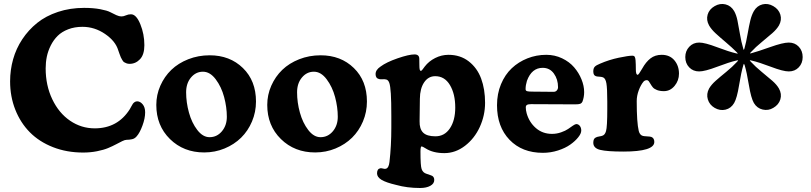

<svg xmlns="http://www.w3.org/2000/svg" viewBox="-20 -753 4077 965"><path d="M397.9 13.7Q315.4 13.7 246.3 -13.4Q177.2 -40.5 130.1 -88.1Q83 -135.7 56.9 -201.7Q30.8 -267.6 30.8 -344.2Q30.8 -401.4 45.9 -455.1Q61 -508.8 92 -555.7Q123 -602.5 166.7 -637.7Q210.4 -672.9 271.2 -693.1Q332 -713.4 402.8 -713.4Q448.7 -713.4 483.6 -706.8Q518.6 -700.2 534.2 -691.9Q549.8 -683.6 564.5 -677Q579.1 -670.4 589.8 -670.4Q601.1 -670.4 612.8 -675.8Q624.5 -681.2 638.2 -681.2Q665 -681.2 685.3 -631.3Q705.6 -581.5 705.6 -525.9Q705.6 -478.5 683.6 -455.3Q661.6 -432.1 631.3 -432.1Q622.1 -432.1 614.7 -435.1Q607.4 -438 603.3 -440.7Q599.1 -443.4 594 -452.4Q588.9 -461.4 587.2 -465.1Q585.4 -468.8 580.6 -482.4Q575.7 -496.1 574.2 -500.5Q560.5 -546.4 508.1 -582.3Q455.6 -618.2 394.5 -618.2Q354.5 -618.2 322.5 -605.7Q290.5 -593.3 269.8 -572.8Q249 -552.2 235.1 -524.4Q221.2 -496.6 215.3 -468Q209.5 -439.5 209.5 -409.2Q209.5 -323.7 242.7 -254.2Q275.9 -184.6 332.3 -146.2Q388.7 -107.9 456.1 -107.9Q571.3 -107.9 632.3 -204.1Q634.3 -207.5 639.4 -217Q644.5 -226.6 647.5 -231Q650.4 -235.4 656.2 -239.5Q662.1 -243.7 669.4 -243.7Q684.6 -243.7 697 -228.8Q709.5 -213.9 709.5 -188.5Q709.5 -158.2 696 -121.8Q682.6 -85.4 667 -67.9Q656.7 -55.7 643.1 -53.2Q629.9 -50.3 616.2 -50.3Q607.9 -50.3 594.5 -43.7Q581.1 -37.1 563.2 -27.6Q545.4 -18.1 523.2 -8.8Q501 0.5 467.8 7.1Q434.6 13.7 397.9 13.7Z M765.6 -225.6Q765.6 -276.4 785.9 -322.3Q806.2 -368.2 841.1 -401.9Q876 -435.5 926.3 -455.3Q976.6 -475.1 1033.7 -475.1Q1135.3 -475.1 1200.9 -411.1Q1266.6 -347.2 1266.6 -242.7Q1266.6 -189.9 1246.6 -142.6Q1226.6 -95.2 1191.9 -61Q1157.2 -26.9 1108.9 -6.8Q1060.5 13.2 1006.3 13.2Q902.8 13.2 834.2 -54.2Q765.6 -121.6 765.6 -225.6ZM1033.2 -63.5Q1070.3 -63.5 1095.2 -93Q1120.1 -122.6 1120.1 -166Q1120.1 -214.4 1106.4 -265.4Q1092.8 -316.4 1064.2 -354.5Q1035.6 -392.6 1000 -392.6Q964.4 -392.6 939.9 -363.5Q915.5 -334.5 915.5 -289.1Q915.5 -238.3 929.7 -187Q943.8 -135.7 971.7 -99.6Q999.5 -63.5 1033.2 -63.5Z M1323.2 -225.6Q1323.2 -276.4 1343.5 -322.3Q1363.8 -368.2 1398.7 -401.9Q1433.6 -435.5 1483.9 -455.3Q1534.2 -475.1 1591.3 -475.1Q1692.9 -475.1 1758.5 -411.1Q1824.2 -347.2 1824.2 -242.7Q1824.2 -189.9 1804.2 -142.6Q1784.2 -95.2 1749.5 -61Q1714.8 -26.9 1666.5 -6.8Q1618.2 13.2 1564 13.2Q1460.4 13.2 1391.8 -54.2Q1323.2 -121.6 1323.2 -225.6ZM1590.8 -63.5Q1627.9 -63.5 1652.8 -93Q1677.7 -122.6 1677.7 -166Q1677.7 -214.4 1664.1 -265.4Q1650.4 -316.4 1621.8 -354.5Q1593.3 -392.6 1557.6 -392.6Q1522 -392.6 1497.6 -363.5Q1473.1 -334.5 1473.1 -289.1Q1473.1 -238.3 1487.3 -187Q1501.5 -135.7 1529.3 -99.6Q1557.1 -63.5 1590.8 -63.5Z M1946.8 -111.8V-169.4Q1946.8 -244.6 1944.3 -282.7Q1941.9 -320.8 1936.8 -335.9Q1931.6 -351.1 1920.9 -353.5Q1912.1 -355.5 1901.9 -354.7Q1891.6 -354 1885.7 -355.5Q1867.7 -359.4 1867.7 -380.4Q1867.7 -401.9 1892.6 -418.5Q1921.9 -440.4 1978.5 -460Q2035.2 -479.5 2063.5 -479.5Q2087.4 -479.5 2087.4 -457Q2087.4 -452.1 2087.6 -440.9Q2087.9 -429.7 2087.9 -422.4Q2087.9 -409.7 2089.6 -403.1Q2091.3 -396.5 2095.2 -397Q2096.7 -397 2097.9 -397.7Q2099.1 -398.4 2101.1 -400.6Q2103 -402.8 2104.5 -404.8Q2106 -406.7 2109.1 -410.9Q2112.3 -415 2114.7 -418.5Q2135.3 -445.3 2167.2 -461.4Q2199.2 -477.5 2233.9 -477.5Q2293.5 -477.5 2335.9 -444.6Q2378.4 -411.6 2398.2 -358.2Q2418 -304.7 2418 -236.3Q2418 -172.9 2391.4 -114.7Q2364.7 -56.6 2316.9 -20Q2269 16.6 2213.4 16.6Q2156.2 16.6 2119.1 -7.3Q2103.5 -17.1 2099.1 -17.1Q2093.3 -17.1 2093.3 9.3Q2093.3 81.1 2099.1 96.7Q2105.5 115.2 2124 120.6Q2130.4 123 2146.5 128.4Q2162.6 133.3 2162.6 151.4Q2162.6 169.9 2142.8 180.9Q2123 191.9 2091.3 191.9Q2025.9 191.9 1970.7 176.3Q1920.4 164.6 1897.7 150.9Q1875 137.2 1875 118.2Q1875 96.2 1891.1 92.8Q1896.5 91.8 1905 94.2Q1913.6 96.7 1918.9 95.2Q1934.1 91.8 1937.5 61Q1946.8 -18.6 1946.8 -111.8ZM2168.5 -67.9Q2214.4 -67.9 2241.2 -107.9Q2268.1 -147.9 2268.1 -212.4Q2268.1 -280.8 2241.5 -325.4Q2214.8 -370.1 2167.5 -370.1Q2132.8 -370.1 2111.8 -339.1Q2090.8 -308.1 2090.3 -256.3L2088.9 -144Q2087.9 -105 2106.7 -86.4Q2125.5 -67.9 2168.5 -67.9Z M2725.6 -477.5Q2768.1 -477.5 2804.9 -460Q2841.8 -442.4 2865.5 -414.8Q2889.2 -387.2 2902.6 -354.2Q2916 -321.3 2916 -290Q2916 -264.6 2907.2 -241.7Q2903.8 -234.4 2896.5 -231.4Q2889.2 -228.5 2871.1 -228.5L2649.4 -229.5Q2634.8 -229.5 2628.7 -225.8Q2622.6 -222.2 2622.6 -213.4Q2622.6 -199.7 2627 -183.6Q2639.6 -138.7 2673.3 -109.4Q2707 -80.1 2754.4 -80.1Q2777.8 -80.1 2800 -87.9Q2822.3 -95.7 2835.2 -104.7Q2848.1 -113.8 2859.6 -121.6Q2871.1 -129.4 2876.5 -129.4Q2886.7 -129.4 2894 -120.4Q2901.4 -111.3 2901.4 -96.7Q2901.4 -82 2886.2 -63Q2871.1 -43.9 2846.4 -26.4Q2821.8 -8.8 2784.7 3.2Q2747.6 15.1 2708.5 15.1Q2604 15.1 2541 -50.3Q2478 -115.7 2478 -224.1Q2478 -281.7 2498 -329.8Q2518.1 -377.9 2552 -409.9Q2585.9 -441.9 2630.9 -459.7Q2675.8 -477.5 2725.6 -477.5ZM2760.7 -291.5Q2772 -291 2778.3 -298.1Q2784.7 -305.2 2784.7 -314.9Q2784.7 -354.5 2763.9 -383.3Q2743.2 -412.1 2707.5 -412.1Q2652.3 -412.1 2628.4 -346.7Q2621.6 -324.7 2621.6 -305.2Q2621.6 -296.9 2629.2 -294.7Q2636.7 -292.5 2654.3 -292.5Z M3032.2 -204.6V-242.7Q3032.2 -308.6 3027.8 -334Q3023.4 -359.4 3010.7 -364.3Q3002.9 -367.2 2991 -367.7Q2979 -368.2 2975.1 -370.1Q2961.9 -374 2961.9 -394Q2961.9 -409.7 2969.2 -417.5Q2976.6 -425.3 2996.1 -433.1Q3041 -452.6 3089.8 -462.9Q3138.7 -473.1 3157.7 -473.1Q3167 -473.1 3170.2 -467.5Q3173.3 -461.9 3174.3 -450.2Q3175.8 -431.2 3175.8 -402.8Q3175.8 -377 3185.1 -377Q3189.9 -377 3208 -408.7Q3226.1 -441.4 3249.3 -459.5Q3272.5 -477.5 3305.7 -477.5Q3346.2 -477.5 3369.4 -450Q3392.6 -422.4 3392.6 -382.8Q3392.6 -348.1 3370.6 -321.5Q3348.6 -294.9 3316.9 -294.9Q3296.4 -294.9 3282 -300.5Q3267.6 -306.2 3261 -314.2Q3254.4 -322.3 3249.8 -330.6Q3245.1 -338.9 3241 -344.5Q3236.8 -350.1 3231.4 -350.1Q3221.7 -350.1 3214.8 -343.3Q3200.7 -326.7 3190.4 -299.1Q3180.2 -271.5 3180.2 -245.1Q3180.2 -136.7 3190.4 -94.7Q3195.8 -73.7 3211.4 -69.8Q3216.8 -68.4 3231.9 -67.6Q3247.1 -66.9 3253.4 -64.9Q3268.6 -59.1 3268.6 -39.6Q3268.6 8.8 3112.8 8.8Q3030.8 8.8 2996.3 0.2Q2961.9 -8.3 2961.9 -35.6Q2961.9 -56.6 2974.6 -62Q2980.5 -65.4 2991.5 -67.1Q3002.4 -68.8 3007.3 -70.8Q3020.5 -74.7 3025.9 -94.2Q3032.2 -115.2 3032.2 -204.6Z M3424.3 -466.3Q3424.3 -496.6 3444.1 -517.8Q3463.9 -539.1 3494.1 -539.1Q3522.5 -539.1 3583 -516.1Q3643.6 -493.2 3679.7 -484.9Q3687.5 -482.9 3688 -483.9Q3688.5 -484.9 3682.6 -490.7Q3659.2 -514.2 3627.7 -540.8Q3596.2 -567.4 3575.7 -586.4Q3555.2 -605.5 3543.9 -625Q3528.8 -652.3 3536.6 -679.4Q3544.4 -706.5 3571.8 -722.2Q3598.6 -737.8 3626.5 -731Q3654.3 -724.1 3669.9 -697.3Q3680.7 -678.2 3686.5 -649.9Q3692.4 -621.6 3699 -582Q3705.6 -542.5 3715.3 -509.8Q3717.3 -502.4 3718.3 -502.4Q3719.2 -502.4 3721.7 -509.8Q3730.5 -541.5 3737.5 -582.5Q3744.6 -623.5 3751.2 -650.6Q3757.8 -677.7 3769 -697.3Q3784.7 -724.1 3812.3 -731Q3839.8 -737.8 3866.7 -722.2Q3894 -706.5 3902.1 -679.4Q3910.2 -652.3 3895 -625Q3883.8 -606 3862.1 -586.7Q3840.3 -567.4 3809.1 -542Q3777.8 -516.6 3754.4 -491.2Q3749 -485.8 3749.5 -484.9Q3750 -483.9 3757.3 -485.8Q3787.1 -493.7 3851.1 -516.4Q3915 -539.1 3944.3 -539.1Q3975.1 -539.1 3994.6 -518.3Q4014.2 -497.6 4014.2 -466.3Q4014.2 -435.1 3994.6 -414.6Q3975.1 -394 3944.3 -394Q3916 -394 3855 -417.2Q3793.9 -440.4 3757.3 -448.7Q3749 -450.7 3748.5 -450Q3748 -449.2 3753.4 -442.9Q3776.9 -417.5 3808.3 -391.8Q3839.8 -366.2 3861.8 -346.9Q3883.8 -327.6 3895 -308.1Q3910.2 -280.8 3902.1 -253.7Q3894 -226.6 3866.7 -210.9Q3841.8 -195.8 3813.2 -202.4Q3784.7 -209 3769 -235.4Q3754.9 -259.8 3744.1 -324.7Q3733.4 -389.6 3722.7 -425.3Q3720.2 -431.6 3719.5 -432.1Q3718.8 -432.6 3717.8 -430.7Q3717.3 -429.2 3715.8 -424.8Q3705.1 -389.2 3694.6 -324.5Q3684.1 -259.8 3669.9 -235.4Q3654.3 -208.5 3626.5 -201.9Q3598.6 -195.3 3571.8 -210.9Q3545.9 -226.1 3537.6 -253.4Q3529.3 -280.8 3543.9 -308.1Q3555.2 -327.6 3576.9 -346.9Q3598.6 -366.2 3629.9 -391.6Q3661.1 -417 3684.6 -442.4Q3690.4 -448.7 3689.9 -449.7Q3689.5 -450.7 3680.7 -448.7Q3645 -440.4 3583.7 -417.2Q3522.5 -394 3494.1 -394Q3463.4 -394 3443.8 -414.6Q3424.3 -435.1 3424.3 -466.3Z"/></svg>

Font: Cooper*
Style: Bold
Weight: 700
Designer: Owen Earl
Foundry: indestructible type*
Version: Version 0.001